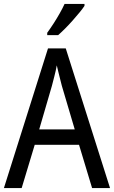

<svg xmlns="http://www.w3.org/2000/svg" viewBox="-20 -964 584 984"><path d="M452 0 385 -222H158L91 0H0L226 -716H317L544 0ZM297 -524Q294 -536 289 -555.5Q284 -575 279 -595.5Q274 -616 271 -629Q266 -601 258.5 -572.5Q251 -544 246 -524L181 -301H363ZM413 -934Q404 -920 387.5 -900Q371 -880 352 -858.5Q333 -837 313.5 -817.5Q294 -798 278 -784H222V-796Q238 -818 254.5 -843.5Q271 -869 286 -895.5Q301 -922 311 -944H413Z"/></svg>

Font: Noto Sans Display SemiCondensed
Style: Regular
Weight: 400
Width: 4
Version: Version 2.003